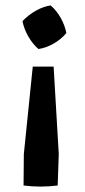

<svg xmlns="http://www.w3.org/2000/svg" viewBox="-20 -516 315 709"><path d="M67 169 68 53 101 -270H178L197 53L193 169Q177 171 161.5 172Q146 173 130 173Q114 173 98.5 172Q83 171 67 169ZM122 -335Q101 -353 85 -380.5Q69 -408 63 -438Q85 -461 112.5 -476.5Q140 -492 167 -496Q190 -476 205 -448.5Q220 -421 225 -394Q206 -371 178 -355Q150 -339 122 -335Z"/></svg>

Font: Piazzolla 24pt
Style: Bold
Weight: 700
Designer: Juan Pablo del Peral
Foundry: Huerta Tipografica
Version: Version 2.005